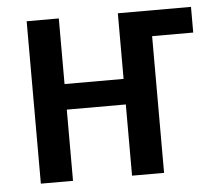

<svg xmlns="http://www.w3.org/2000/svg" viewBox="-44 -588 712 636"><g transform="rotate(-5 312.0 -270.0)"><path d="M66.9 0V-540H173.8V-321.8H370.1V-540H613.3V-454.6H476.6V0H370.1V-236.8H173.8V0Z"/></g></svg>

Font: Open Sans
Style: Regular
Weight: 600
Width: 3
Foundry: Ascender Corporation
Version: Version 1.000